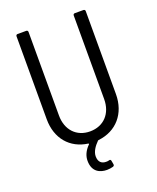

<svg xmlns="http://www.w3.org/2000/svg" viewBox="-159 -794 872 1066"><g transform="rotate(-20 276.5 -260.5)"><path d="M405 -690V-196C405 -111 352 -54 271 -54C191 -54 138 -111 138 -196V-690C138 -696 134 -700 128 -700H77C71 -700 67 -696 67 -690V-200C67 -86 134 -8 238 6C241 7 242 9 240 11C212 39 201 67 201 95C201 160 245 179 286 179C299 179 311 177 322 174C327 172 330 170 330 164C330 164 330 163 330 162L326 140C325 135 322 132 318 132C316 132 315 133 314 133C308 135 302 135 296 135C272 135 252 122 252 87C252 60 270 33 294 9C295 8 297 7 299 7C406 -5 476 -85 476 -200V-690C476 -696 472 -700 466 -700H415C409 -700 405 -696 405 -690Z"/></g></svg>

Font: Barlow Semi Condensed
Style: Regular
Weight: 400
Width: 4
Designer: Jeremy Tribby
Foundry: Tribby Type
Version: Version 1.422;hotconv 1.0.109;makeotfexe 2.5.65596